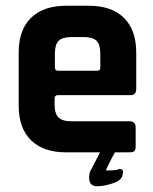

<svg xmlns="http://www.w3.org/2000/svg" viewBox="-20 -530 534 668"><path d="M433 -199H182Q170 -199 170 -188V-166Q170 -135 183.5 -121.5Q197 -108 229 -108H431Q452 -108 452 -86V-20Q452 -9 447.5 -4.5Q443 0 431 0H380Q375 8 370.5 17Q366 26 360 38Q347 63 349 63Q393 63 393 58Q402 57 406 61.5Q410 66 407 75Q406 96 374.5 107Q343 118 318 118Q293 118 290.5 94.5Q288 71 301 53L328 0H210Q131 0 88 -42Q45 -84 45 -163V-347Q45 -426 88 -468Q131 -510 210 -510H289Q368 -510 411 -468Q454 -426 454 -347V-220Q454 -199 433 -199ZM171 -343V-295Q171 -284 182 -284H318Q329 -284 329 -295V-343Q329 -375 316 -388Q303 -401 271 -401H229Q197 -401 184 -388Q171 -375 171 -343Z"/></svg>

Font: Rajdhani
Style: Bold
Weight: 700
Designer: Satya Rajpurohit, Jyotish Sonowal
Foundry: Indian Type Foundry
Version: Version 1.201 February 1, 2022